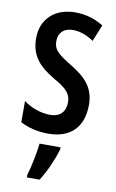

<svg xmlns="http://www.w3.org/2000/svg" viewBox="-87 -598 524 866"><g transform="rotate(10 174.5 -164.5)"><path d="M319 -149C319 -231 274 -272 207 -313C143 -352 124 -369 124 -408C124 -446 148 -470 190 -470C223 -470 256 -457 285 -437L316 -513C277 -537 235 -550 187 -550C93 -550 32 -493 32 -405C32 -323 75 -280 142 -240C205 -205 224 -182 224 -145C224 -100 198 -75 154 -75C109 -75 63 -93 32 -117V-20C65 -2 109 10 160 10C260 10 319 -46 319 -149ZM226 71V61H130C126 101 111 174 100 209V221H158C185 180 211 121 226 71Z"/></g></svg>

Font: Noto Sans Arabic UI XCn Md
Style: Regular
Weight: 500
Width: 2
Designer: Monotype Design Team, Nadine Chahine and Nizar Qandah
Foundry: Monotype Imaging Inc.
Version: Version 2.010